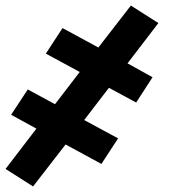

<svg xmlns="http://www.w3.org/2000/svg" viewBox="-26 -498 646 691"><path d="M93 173 -6 110 105 -35 14 -85 74 -176 172 -123 261 -239 139 -305 199 -397 328 -327 445 -478 544 -415 433 -270 523 -220 464 -129 366 -182 277 -66 399 0 339 92 210 22Z"/></svg>

Font: Iosevka SS04 XBd Ex
Style: Italic
Weight: 800
Width: 7
Italic angle: -9°
Monospace: yes
Designer: Belleve Invis
Foundry: Belleve Invis
Version: Version 19.0.0; ttfautohint (v1.8.4)